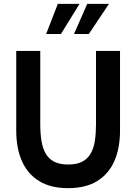

<svg xmlns="http://www.w3.org/2000/svg" viewBox="-20 -965 709 999"><path d="M334.5 14Q243 14 183 -23.2Q123 -60.5 93.8 -127.5Q64.5 -194.5 64.5 -285V-700H189.5V-318Q189.5 -272 195.5 -233.5Q201.5 -195 217 -167.2Q232.5 -139.5 261 -124.2Q289.5 -109 334.5 -109Q380 -109 408.5 -124.2Q437 -139.5 452.5 -167.2Q468 -195 473.8 -233.5Q479.5 -272 479.5 -318V-700H604.5V-285Q604.5 -194.5 575.2 -127.5Q546 -60.5 486.2 -23.2Q426.5 14 334.5 14ZM220 -788 281 -945H394L297 -788ZM365 -788 434 -945H547L442 -788Z"/></svg>

Font: Cabin
Style: Bold
Weight: 700
Width: 4
Designer: Pablo Impallari
Foundry: Pablo Impallari. http://www.impallari.com Igino Marini. http://www.ikern.com
Version: Version 3.001